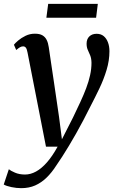

<svg xmlns="http://www.w3.org/2000/svg" viewBox="-62 -731 610 1000"><path d="M81.5 -457Q78 -476 72.5 -482.8Q67 -489.5 58.5 -489.5Q50 -489.5 41.8 -484.8Q33.5 -480 22.5 -470.5L10.5 -498Q16.5 -506 32.5 -519.8Q48.5 -533.5 71 -544.5Q93.5 -555.5 119.5 -555.5Q144.5 -555.5 159 -547Q173.5 -538.5 181.2 -522.8Q189 -507 192 -485Q198.5 -441 205.2 -395.5Q212 -350 218.8 -304.2Q225.5 -258.5 232.2 -212.8Q239 -167 245.5 -122L260.5 -5.5L318.5 -119.5Q339 -162 356.5 -199.8Q374 -237.5 387 -272Q400 -306.5 407.2 -339.2Q414.5 -372 414.5 -404Q414 -427 407.8 -442.2Q401.5 -457.5 395.2 -471.2Q389 -485 389 -503.5Q389 -527.5 403.2 -541.2Q417.5 -555 441 -555Q463.5 -555 478 -543Q492.5 -531 500.2 -510.5Q508 -490 508 -464Q508 -416 493.2 -367Q478.5 -318 455.5 -270Q432.5 -222 408.5 -176Q391 -140.5 372.2 -105Q353.5 -69.5 334.5 -35.8Q315.5 -2 297 28.5Q278.5 59 261.8 85.2Q245 111.5 230.5 132Q207.5 168 180.5 194.2Q153.5 220.5 121.2 234.8Q89 249 48.5 249Q24 249 -2.5 243.5Q-29 238 -42.5 230L-16 150.5Q-6.5 158.5 16 168.2Q38.5 178 68.5 178Q97 178 125.5 162.5Q154 147 182.2 115Q210.5 83 238 33H177.5ZM189 -711H447.5L438.5 -638.5H179.5Z"/></svg>

Font: Merriweather 48pt Medium
Style: Italic
Weight: 500
Italic angle: -7.8°
Version: Version 2.101